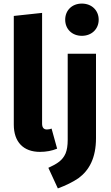

<svg xmlns="http://www.w3.org/2000/svg" viewBox="-20 -831 618 1072"><path d="M437 -811C382 -811 344 -773 344 -721C344 -669 382 -631 437 -631C492 -631 531 -669 531 -721C531 -773 492 -811 437 -811ZM203 17C238 17 270 11 299 -1L268 -113C260 -110 251 -108 242 -108C224 -108 215 -119 215 -141V-759L57 -742V-135C57 -38 111 17 203 17ZM516 -531H358V-50C358 -19 354 7 346 26C329 64 302 82 250 106L303 221C349 204 387 185 418 164C478 120 516 51 516 -60Z"/></svg>

Font: Fira Sans
Style: Bold
Weight: 700
Designer: Carrois Corporate & Edenspiekermann AG
Foundry: Carrois Corporate GbR & Edenspiekermann AG
Version: Version 4.203